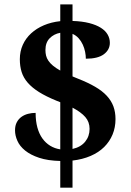

<svg xmlns="http://www.w3.org/2000/svg" viewBox="-20 -780 599 879"><path d="M312 -759.8V-684.1Q356.4 -682.6 388.7 -674.3Q420.9 -666 441.9 -652.6Q462.9 -639.2 472.9 -621.6Q482.9 -604 482.9 -584Q482.9 -552.2 455.6 -531.7Q428.2 -511.2 373 -511.2Q373 -525.9 369.6 -543Q366.2 -560.1 358.9 -575.9Q351.6 -591.8 340.1 -604.7Q328.6 -617.7 312 -625V-430.2Q314.9 -428.7 323.2 -425.5Q331.5 -422.4 336.9 -419.9Q382.8 -401.9 415.5 -382.8Q448.2 -363.8 469 -341.3Q489.7 -318.8 499.3 -292.7Q508.8 -266.6 508.8 -234.9Q508.8 -196.8 495.4 -164.3Q481.9 -131.8 456.8 -106.9Q431.6 -82 395 -66.2Q358.4 -50.3 312 -44.9V79.1H255.9V-43Q198.7 -44.4 159.2 -57.6Q119.6 -70.8 95 -90.8Q70.3 -110.8 59.6 -135.3Q48.8 -159.7 48.8 -183.1Q48.8 -205.1 56.9 -220.2Q64.9 -235.4 78.1 -244.9Q91.3 -254.4 108.2 -258.8Q125 -263.2 143.1 -263.2Q143.1 -225.6 151.1 -196.3Q159.2 -167 174.1 -146.2Q189 -125.5 209.7 -112.8Q230.5 -100.1 255.9 -96.2V-312L238.8 -318.8Q190.9 -338.4 158.9 -358.4Q127 -378.4 107.2 -401.1Q87.4 -423.8 79.1 -450.2Q70.8 -476.6 70.8 -508.8Q70.8 -544.9 84.5 -575Q98.1 -605 122.6 -627.4Q147 -649.9 180.9 -664.3Q214.8 -678.7 255.9 -683.1V-759.8ZM390.1 -189.9Q390.1 -221.7 370.6 -244.1Q351.1 -266.6 312 -287.1V-98.1Q349.6 -106.4 369.9 -131.3Q390.1 -156.2 390.1 -189.9ZM188 -550.8Q188 -537.6 190.9 -525.4Q193.8 -513.2 201.7 -501.7Q209.5 -490.2 222.7 -479.2Q235.8 -468.3 255.9 -457V-629.9Q226.6 -624.5 207.3 -604.7Q188 -585 188 -550.8Z"/></svg>

Font: Droid Serif
Style: Bold
Weight: 700
Designer: Monotype Design team
Foundry: Monotype Imaging Inc.
Version: Version 1.03